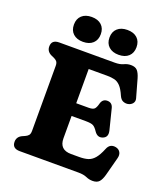

<svg xmlns="http://www.w3.org/2000/svg" viewBox="-164 -1028 1018 1162"><g transform="rotate(20 345.0 -446.5)"><path d="M44 -657Q44 -700 93 -700H450Q484 -700 504.5 -710Q525 -720 548 -720Q576 -720 589.5 -705.2Q603 -690.5 612.5 -658L645.5 -541Q650.5 -522.5 639.8 -509Q629 -495.5 610 -492Q594.5 -489.5 579.2 -495.8Q564 -502 554 -524Q537 -563.5 519.5 -581.8Q502 -600 481.5 -605Q461 -610 434 -610H315V-389.5H395Q424 -389.5 433.2 -400.8Q442.5 -412 448.5 -436.5Q457.5 -467.5 486.5 -468Q519.5 -468.5 527.5 -433.5L560 -304Q571 -260 534.5 -248.5Q505 -238.5 484 -269Q469 -292 455.2 -299.8Q441.5 -307.5 405.5 -307.5H315V-164Q315 -90 390.5 -90H443.5Q476 -90 499 -97Q522 -104 540.5 -125.5Q559 -147 576.5 -190Q592 -229.5 632 -221.5Q652 -217 661 -201Q670 -185 663.5 -161.5L632.5 -44Q623.5 -11.5 609.8 3.5Q596 18.5 568 18.5Q545.5 18.5 525 9.2Q504.5 0 470.5 0H93Q44 0 44 -43Q44 -74.5 74 -89.5L92 -97.5Q105 -103 113 -112Q121 -121 121 -140.5V-559.5Q121 -579 113 -588Q105 -597 92 -602.5L74 -610.5Q44 -625.5 44 -657ZM225.5 -752.5Q185.5 -752.5 162.2 -773.8Q139 -795 139 -832.5Q139 -870 162.2 -891.2Q185.5 -912.5 225.5 -912.5Q266 -912.5 289 -891.2Q312 -870 312 -832.5Q312 -795.5 289 -774Q266 -752.5 225.5 -752.5ZM455 -752.5Q415 -752.5 391.5 -773.8Q368 -795 368 -832.5Q368 -870 391.5 -891.2Q415 -912.5 455 -912.5Q496 -912.5 519 -891.2Q542 -870 542 -832.5Q542 -795.5 519 -774Q496 -752.5 455 -752.5Z"/></g></svg>

Font: Fraunces 9pt S100
Style: Bold
Weight: 700
Version: Version 1.000; ttfautohint (v1.8.3)